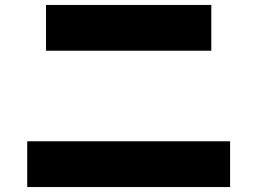

<svg xmlns="http://www.w3.org/2000/svg" viewBox="-20 -748 1040 776"><path d="M166 -543V-728H834V-543ZM90 8V-177H910V8Z"/></svg>

Font: Murecho Thin Black
Style: Regular
Weight: 900
Version: Version 1.010